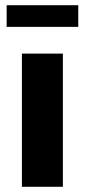

<svg xmlns="http://www.w3.org/2000/svg" viewBox="-20 -716 325 736"><path d="M64 0V-510.5H221V0ZM5.5 -613V-696H280V-613Z"/></svg>

Font: Chivo Medium
Style: Regular
Weight: 500
Designer: Hector Gatti
Foundry: Omnibus-Type
Version: Version 2.002